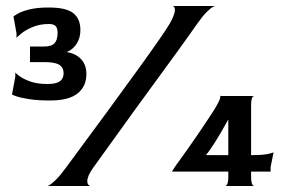

<svg xmlns="http://www.w3.org/2000/svg" viewBox="-20 -620 937 640"><path d="M204 -446Q234 -441 251 -422Q268 -403 268 -373Q268 -332 238.5 -308.5Q209 -285 147 -285Q106 -285 77.5 -289.5Q49 -294 36 -298.5Q23 -303 20 -305L31 -364V-379Q31 -377 44 -367Q57 -357 80.5 -348.5Q104 -340 138 -340Q167 -340 179.5 -349Q192 -358 192 -376Q192 -395 177.5 -404Q163 -413 128 -413H80V-465H128Q152 -465 162 -476Q172 -487 172 -511Q172 -526 165.5 -533Q159 -540 143 -540Q113 -540 89 -530Q65 -520 50 -507.5Q35 -495 35 -494V-509L25 -565Q25 -566 38.5 -574Q52 -582 78 -588.5Q104 -595 142 -595Q201 -595 224.5 -576Q248 -557 248 -520Q248 -494 236 -475Q224 -456 204 -447ZM271 -16Q271 -10 273 -6.5Q275 -3 277.5 -1.5Q280 0 281 0H138Q140 0 146.5 -4Q153 -8 166.5 -21Q180 -34 199 -60Q513 -484 545 -540Q563 -571 563 -587Q563 -593 561 -596Q559 -599 557 -599.5Q555 -600 554 -600H698Q698 -601 690 -597Q682 -593 668.5 -579.5Q655 -566 636 -539Q599 -485 429 -253L290 -60Q271 -33 271 -16ZM892 -113 882 -63V-48H817V-30Q817 -17 819 -10.5Q821 -4 823.5 -2Q826 0 827 0H731Q732 0 734.5 -2Q737 -4 739 -10.5Q741 -17 741 -30V-48H553Q555 -51 562 -62Q569 -73 579 -86Q639 -169 694 -254Q706 -274 710.5 -284Q715 -294 714.5 -302.5Q714 -311 714 -300H827Q826 -300 823.5 -298.5Q821 -297 819 -290Q817 -283 817 -270V-103H822Q856 -103 874 -107Q892 -111 892 -113ZM741 -220H740Q692 -133 667 -104V-103H741Z"/></svg>

Font: Red Rose Bold
Style: Regular
Weight: 700
Designer: jaikishan Patel
Version: Version 1.000